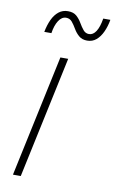

<svg xmlns="http://www.w3.org/2000/svg" viewBox="-84 -777 497 823"><g transform="rotate(10 164.5 -365.5)"><path d="M67 0H33L146 -530H180ZM246 -621Q224 -621 210 -633Q196 -645 186.5 -661.5Q177 -678 167 -690Q157 -702 141 -702Q122 -702 108.5 -681Q95 -660 90 -626H59Q65 -657 76 -680.5Q87 -704 104 -717.5Q121 -731 144 -731Q168 -731 181.5 -719Q195 -707 204.5 -690.5Q214 -674 224 -662Q234 -650 249 -650Q267 -650 279.5 -669.5Q292 -689 298 -726H329Q324 -697 313 -673Q302 -649 285.5 -635Q269 -621 246 -621Z"/></g></svg>

Font: Be Vietnam Pro Variable Thin
Style: Italic
Weight: 100
Italic angle: -12°
Designer: Lam Bao, Tony Le, Vietanh Nguyen
Foundry: Yellow Type Foundry
Version: Version 1.002